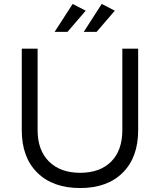

<svg xmlns="http://www.w3.org/2000/svg" viewBox="-20 -946 808 970"><path d="M90 -288V-700H170V-288Q170 -187 227.5 -130Q285 -73 385 -73Q485 -73 541.5 -129.5Q598 -186 598 -288V-700H678V-288Q678 -151 600 -73.5Q522 4 385 4Q247 4 168.5 -73.5Q90 -151 90 -288ZM256 -785 347 -926 413 -892 321 -785ZM403 -785 494 -926 560 -892 468 -785Z"/></svg>

Font: Trueno
Style: Lt
Weight: 300
Designer: Julieta Ulanovsky
Foundry: Julieta Ulanovsky
Version: Version 3.001b